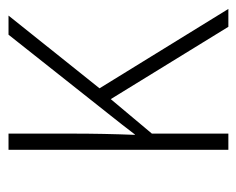

<svg xmlns="http://www.w3.org/2000/svg" viewBox="-74 -496 569 462"><g transform="rotate(-90 211.0 -264.5)"><path d="M405 -529H359L165 -284C148 -263 136 -247 119 -225H118C120 -275 121 -325 121 -377V-529H82V0H121V-184L204 -283L378 0H421L230 -310Z"/></g></svg>

Font: Noto Sans SemiCondensed ExtraLight
Style: Regular
Weight: 200
Width: 4
Designer: Monotype Design Team
Foundry: Monotype Imaging Inc.
Version: Version 2.013